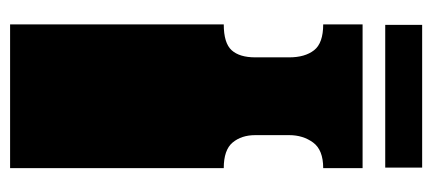

<svg xmlns="http://www.w3.org/2000/svg" viewBox="-264 -614 877 390"><g transform="rotate(90 175.0 -418.5)"><path d="M29 0V-135Q29 -152 29 -156.5Q29 -161 29 -163Q29 -165 29 -171V-172Q29 -179 29 -180.5Q29 -182 29 -187.5Q29 -193 29 -209V-260Q29 -277 29 -281.5Q29 -286 29 -288Q29 -290 29 -296V-297Q29 -304 29 -305.5Q29 -307 29 -312.5Q29 -318 29 -334V-434Q67 -434 81.5 -450Q96 -466 96 -498V-567Q96 -599 81.5 -617.5Q67 -636 29 -636V-716H321V-636Q284 -636 269 -615.5Q254 -595 254 -567V-498Q254 -470 269 -452Q284 -434 321 -434V0ZM30 -762V-837H320V-762Z"/></g></svg>

Font: Danfo
Style: Regular
Weight: 400
Designer: Seyi Olusanya, David Udoh, Eyiyemi Adegbite, Mirko Velimirović
Version: Version 1.000